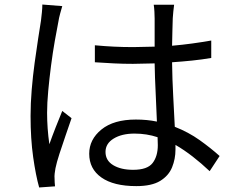

<svg xmlns="http://www.w3.org/2000/svg" viewBox="-20 -791 1040 848"><path d="M255 -764Q251 -751 245.5 -730.5Q240 -710 238 -696Q231 -661 222 -610Q213 -559 205.5 -501.5Q198 -444 193 -389.5Q188 -335 188 -293Q188 -224 198 -154Q210 -188 226 -229Q242 -270 255 -301L296 -269Q284 -234 269.5 -192Q255 -150 242.5 -111.5Q230 -73 225 -48Q223 -38 221.5 -25Q220 -12 221 -3Q221 4 221.5 14Q222 24 223 32L153 37Q138 -16 126.5 -97Q115 -178 115 -279Q115 -334 120 -394.5Q125 -455 133 -513.5Q141 -572 148.5 -620.5Q156 -669 161 -700Q163 -717 165 -736Q167 -755 167 -771ZM676 -185Q652 -193 626.5 -197Q601 -201 574 -201Q518 -201 482 -179Q446 -157 446 -120Q446 -82 480 -61.5Q514 -41 568 -41Q631 -41 654 -71Q677 -101 677 -150ZM749 -770Q745 -740 743 -710Q742 -690 741.5 -657Q741 -624 740 -589Q786 -593 829.5 -599Q873 -605 913 -612V-535Q872 -528 828.5 -523.5Q785 -519 740 -516Q741 -440 745 -367Q749 -294 752 -231Q813 -207 862 -172Q911 -137 950 -102L906 -35Q869 -70 831 -99.5Q793 -129 755 -151V-130Q755 -89 740 -52Q725 -15 687.5 8Q650 31 582 31Q482 31 428 -7Q374 -45 374 -112Q374 -175 428 -219Q482 -263 580 -263Q630 -263 673 -254Q671 -312 667.5 -381Q664 -450 663 -511L567 -509Q524 -509 483.5 -511Q443 -513 399 -516V-591Q442 -587 483 -585Q524 -583 569 -583L663 -585V-709Q663 -722 662 -739.5Q661 -757 659 -770Z"/></svg>

Font: Go Noto Kurrent-Regular
Style: Regular
Weight: 400
Designer: Monotype Design Team
Foundry: Monotype Imaging Inc.
Version: Version 2.012; ttfautohint (v1.8.4.7-5d5b)